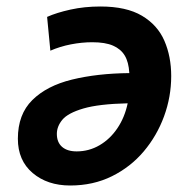

<svg xmlns="http://www.w3.org/2000/svg" viewBox="-20 -554 578 591"><path d="M196 17Q126 17 80.5 -21.5Q35 -60 35 -127Q35 -202 79.5 -246Q124 -290 201.5 -309Q279 -328 378 -329Q378 -329 378 -329.5Q378 -330 378 -330Q376 -363 364 -383Q352 -403 328 -413.5Q304 -424 264 -424Q232 -424 198.5 -417.5Q165 -411 135 -398L125 -502Q154 -515 197 -524.5Q240 -534 289 -534Q369 -534 417 -505.5Q465 -477 486 -428.5Q507 -380 507 -320Q507 -256 485 -196Q463 -136 422.5 -88Q382 -40 324.5 -11.5Q267 17 196 17ZM216 -88Q254 -88 286.5 -107Q319 -126 341.5 -159.5Q364 -193 373 -236Q284 -234 236.5 -220Q189 -206 172 -185.5Q155 -165 155 -142Q155 -116 171 -102Q187 -88 216 -88Z"/></svg>

Font: Ubuntu Sans
Style: Bold Italic
Weight: 700
Italic angle: -13.5°
Designer: Dalton Maag Ltd
Foundry: Dalton Maag Ltd
Version: Version 1.006